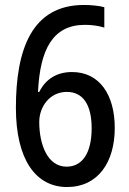

<svg xmlns="http://www.w3.org/2000/svg" viewBox="-20 -743 520 773"><path d="M44 -309C44 -99 125 10 250 10C374 10 442 -89 442 -228C442 -361 381 -453 270 -453C207 -453 163 -423 138 -373H133C141 -543 192 -643 322 -643C350 -643 377 -639 400 -632V-714C378 -720 346 -723 318 -723C108 -723 44 -544 44 -309ZM248 -72C171 -72 138 -162 138 -252C138 -313 180 -373 249 -373C315 -373 349 -320 349 -227C349 -123 309 -72 248 -72Z"/></svg>

Font: Noto Sans Sinhala Condensed Medium
Style: Regular
Weight: 500
Width: 3
Designer: Jelle Bosma - Monotype Design Team
Foundry: Monotype Imaging Inc.
Version: Version 2.006